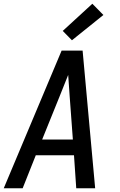

<svg xmlns="http://www.w3.org/2000/svg" viewBox="-20 -1005 640 1025"><path d="M0 0 309 -735H421L488 0H387L375 -176H171L101 0ZM205 -260H369L352 -490Q350 -519 348 -547.5Q346 -576 344 -605Q332 -576 321 -547.5Q310 -519 298 -490ZM364 -790 315 -840 473 -985 532 -925Z"/></svg>

Font: Iosevka Aile Medium
Style: Italic
Weight: 500
Italic angle: -9°
Designer: Belleve Invis
Foundry: Belleve Invis
Version: Version 31.1.0; ttfautohint (v1.8.4)